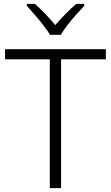

<svg xmlns="http://www.w3.org/2000/svg" viewBox="-20 -1060 571 987"><path d="M294 -93H236V-755H6V-807H524V-755H294ZM237 -881Q224 -903 203 -930Q182 -957 159 -983.5Q136 -1010 118 -1030V-1040H159Q186 -1017 213.5 -988Q241 -959 264 -931Q288 -959 316.5 -988Q345 -1017 372 -1040H413V-1030Q394 -1010 370.5 -983.5Q347 -957 326 -930Q305 -903 293 -881Z"/></svg>

Font: Noto Sans Kannada UI Light
Style: Regular
Weight: 300
Designer: Jelle Bosma - Monotype Design Team
Foundry: Monotype Imaging Inc.
Version: Version 2.005; ttfautohint (v1.8.4.7-5d5b)